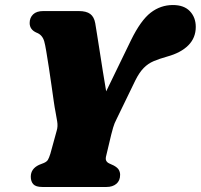

<svg xmlns="http://www.w3.org/2000/svg" viewBox="-20 -744 799 764"><path d="M458 -48.5Q458 -25 443 -12.5Q428 0 404 0H148.5Q122.5 0 112.5 -11Q102.5 -22 102.5 -41Q102.5 -72.5 135.5 -88L154.5 -95.5Q166 -100.5 170.5 -107.8Q175 -115 180.5 -132.5L205.5 -223.5Q211 -241 207.5 -261.2Q204 -281.5 200.5 -301Q198 -312.5 194 -340.2Q190 -368 185 -403.5Q180 -439 174.5 -475Q169 -511 164.2 -539.2Q159.5 -567.5 156 -579.5Q148.5 -605.5 125.5 -614Q98 -626 98 -652.5Q98 -673.5 111.8 -686.8Q125.5 -700 152 -700H293.5Q323.5 -700 339 -688.5Q354.5 -677 359 -651.5Q361.5 -637 366.2 -607Q371 -577 377 -538.5Q383 -500 389.5 -458.8Q396 -417.5 402.5 -380.5L501.5 -584.5Q540 -663 579.5 -693.5Q619 -724 668 -724Q712.5 -724 735.8 -699.2Q759 -674.5 759 -637Q759 -593.5 729.5 -563.8Q700 -534 645.5 -519Q613.5 -510 591.2 -500.5Q569 -491 551.8 -473.5Q534.5 -456 518.5 -424L445.5 -273.5Q434.5 -252.5 430.2 -236.5Q426 -220.5 422.5 -208L403 -126Q399 -112 402.5 -104.8Q406 -97.5 415 -93.5L432.5 -85.5Q448 -77 453 -67.8Q458 -58.5 458 -48.5Z"/></svg>

Font: Fraunces 9pt S050 Black
Style: Italic
Weight: 900
Italic angle: -16°
Version: Version 1.000; ttfautohint (v1.8.3)